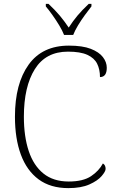

<svg xmlns="http://www.w3.org/2000/svg" viewBox="-20 -959 604 989"><path d="M332 10Q240 10 179 -35Q118 -80 87.5 -162.5Q57 -245 57 -358Q57 -528 127.5 -626Q198 -724 335 -724Q405 -724 447.5 -707.5Q490 -691 510 -665Q530 -639 530 -610Q530 -562 495 -562Q495 -601 480.5 -630.5Q466 -660 430 -676.5Q394 -693 330 -693Q216 -693 159.5 -603Q103 -513 103 -358Q103 -256 128 -181Q153 -106 204 -65Q255 -24 334 -24Q408 -24 449 -51.5Q490 -79 510 -117Q524 -109 524 -89Q524 -76 503.5 -52Q483 -28 440.5 -9Q398 10 332 10ZM310 -779Q301 -802 285 -828.5Q269 -855 250.5 -881Q232 -907 216 -926V-939H230Q265 -906 288 -878.5Q311 -851 334 -817Q356 -851 379 -878.5Q402 -906 437 -939H451V-926Q436 -907 417 -881Q398 -855 382 -828.5Q366 -802 357 -779Z"/></svg>

Font: Noto Serif ExtraLight
Style: Regular
Weight: 200
Designer: Monotype Design Team
Foundry: Monotype Imaging Inc.
Version: Version 2.015; ttfautohint (v1.8.4.7-5d5b)